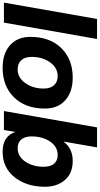

<svg xmlns="http://www.w3.org/2000/svg" viewBox="332 -1085 762 1468"><g transform="rotate(90 713.0 -351.0)"><path d="M152 0H-1L124 -712H277Z M509 -105Q573 -105 614.5 -163.5Q656 -222 656 -304Q656 -356 630.5 -383.5Q605 -411 561 -411Q497 -411 455.5 -352.5Q414 -294 414 -212Q414 -160 439.5 -132.5Q465 -105 509 -105ZM498 10Q389 10 325 -46.5Q261 -103 261 -202Q261 -352 347 -439Q433 -526 572 -526Q681 -526 745 -469.5Q809 -413 809 -314Q809 -164 723 -77Q637 10 498 10Z M1138 10Q1021 10 988 -87L973 0H828L953 -712H1106L1061 -455Q1113 -526 1210 -526Q1304 -526 1355.5 -466Q1407 -406 1407 -314Q1407 -174 1334.5 -82Q1262 10 1138 10ZM1112 -105Q1175 -105 1214.5 -163Q1254 -221 1254 -304Q1254 -356 1230.5 -383.5Q1207 -411 1164 -411Q1101 -411 1061.5 -353Q1022 -295 1022 -212Q1022 -160 1045.5 -132.5Q1069 -105 1112 -105Z"/></g></svg>

Font: Creato Display ExtraBold
Style: Italic
Weight: 800
Italic angle: -10°
Version: Version 1.000